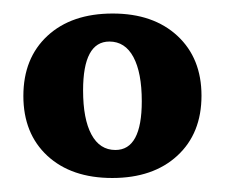

<svg xmlns="http://www.w3.org/2000/svg" viewBox="-20 -510 329 281"><path d="M144.3 -249.5Q84.5 -249.5 49.3 -282Q14.2 -314.6 14.2 -369.6Q14.2 -424.9 49.5 -457.6Q84.8 -490.2 145 -490.2Q204.4 -490.2 239.7 -457.5Q274.9 -424.8 274.9 -370Q274.9 -314.7 239.5 -282.1Q204.1 -249.5 144.3 -249.5ZM148.9 -290.5Q187.5 -290.5 187.5 -361.8Q187.5 -403.6 175.3 -426.4Q163.1 -449.2 140.1 -449.2Q101.6 -449.2 101.6 -377.7Q101.6 -335.9 113.8 -313.2Q126 -290.5 148.9 -290.5Z"/></svg>

Font: Markazi Text
Style: Regular
Weight: 400
Designer: Borna Izadpanah (Arabic designer), Fiona Ross (Arabic design director) and Florian Runge (Latin designer)
Foundry: Borna Izadpanah and Florian Runge
Version: Version 1.000